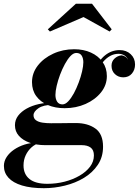

<svg xmlns="http://www.w3.org/2000/svg" viewBox="-84 -728 728 1008"><path d="M146.5 260Q78.5 260 31.5 245.8Q-15.5 231.5 -39.5 205.2Q-63.5 179 -63.5 143Q-63.5 118 -49 96Q-34.5 74 -9.8 57.2Q15 40.5 45.2 31Q75.5 21.5 106.5 21.5H126.5Q101.5 28 82 45.2Q62.5 62.5 51 87Q39.5 111.5 39.5 140.5Q39.5 186.5 70.8 211.8Q102 237 164.5 237Q211.5 237 255.2 225.8Q299 214.5 333.8 194.2Q368.5 174 388.8 147Q409 120 409 88Q409 59.5 392 46.8Q375 34 344.5 34Q335.5 34 315.2 34Q295 34 270 34Q245 34 220.8 34Q196.5 34 178 34Q159.5 34 153 34Q108 34 72 21.2Q36 8.5 15.2 -14.8Q-5.5 -38 -5.5 -70.5Q-5.5 -98.5 11.2 -120.5Q28 -142.5 56 -158Q84 -173.5 119.5 -181.5Q155 -189.5 192.5 -189.5L191.5 -177.5Q143.5 -177.5 117.8 -159.8Q92 -142 92 -123Q92 -106 104.8 -96.8Q117.5 -87.5 138.5 -84.2Q159.5 -81 183.5 -81Q201 -81 226.2 -81.2Q251.5 -81.5 276 -81.8Q300.5 -82 314.5 -82Q376.5 -82 416.8 -53.2Q457 -24.5 457 42Q457 96.5 429.5 137.5Q402 178.5 356.8 205.8Q311.5 233 256.5 246.5Q201.5 260 146.5 260ZM255.5 -160Q206 -160 167.2 -176.5Q128.5 -193 106.2 -223.5Q84 -254 84 -296.5Q84 -344.5 114.5 -383.8Q145 -423 195.5 -446.2Q246 -469.5 305.5 -469.5Q354.5 -469.5 393.2 -452Q432 -434.5 454.5 -402.8Q477 -371 477 -328.5Q477 -281 446.2 -242.8Q415.5 -204.5 365.2 -182.2Q315 -160 255.5 -160ZM244 -180Q259 -180 274.2 -196Q289.5 -212 303.8 -238.2Q318 -264.5 329.2 -294.8Q340.5 -325 347 -353.2Q353.5 -381.5 353.5 -401Q353.5 -422 344.8 -436Q336 -450 316.5 -450Q301.5 -450 286.2 -434Q271 -418 256.8 -391.8Q242.5 -365.5 231.2 -335.5Q220 -305.5 213.5 -277.2Q207 -249 207 -229.5Q207 -208.5 216 -194.2Q225 -180 244 -180ZM544.5 -465Q579.5 -465 602.2 -443.5Q625 -422 625 -389.5Q625 -361.5 608.5 -341.8Q592 -322 563 -322Q537.5 -322 519.5 -338.8Q501.5 -355.5 501.5 -383Q501.5 -405.5 517 -420.2Q532.5 -435 554 -437.5Q564.5 -436.5 574 -430.2Q583.5 -424 588.5 -413Q583.5 -428 569.5 -436.8Q555.5 -445.5 538 -445.5Q514.5 -445.5 493.8 -434Q473 -422.5 454.8 -400.2Q436.5 -378 421 -347L407 -354.5Q433.5 -410 467.5 -437.5Q501.5 -465 544.5 -465ZM178 -562.5 167 -574 314.5 -708.5H399L502.5 -574L491.5 -562.5L354.5 -638.5Z"/></svg>

Font: Bodoni Moda 11pt
Style: Bold Italic
Weight: 700
Italic angle: -13°
Designer: Owen Earl
Foundry: indestructible type
Version: Version 2.004